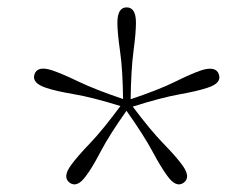

<svg xmlns="http://www.w3.org/2000/svg" viewBox="-20 -784 665 507"><path d="M465 -301.5Q445 -287 421.5 -320Q405.5 -341.5 382.2 -384.8Q359 -428 314 -491.5Q269 -428 246.2 -384.5Q223.5 -341 207.5 -320Q184 -287 164 -301.5Q144 -316 168 -348.5Q183.5 -370 217.5 -405.5Q251.5 -441 298 -504Q224 -527 175.5 -535.2Q127 -543.5 102 -552Q63.5 -564.5 71 -587.5Q78.5 -611 117 -598.5Q142.5 -590 186.8 -568.8Q231 -547.5 305 -522.5Q304 -600.5 297 -649Q290 -697.5 290 -724Q290 -764.5 314.5 -764.5Q339 -764.5 339 -724Q339 -697.5 332.5 -648.8Q326 -600 325 -522Q398.5 -546.5 442.5 -568.2Q486.5 -590 512 -598.5Q550.5 -610.5 558 -587.5Q566 -564 527 -552Q502 -543.5 453.5 -534.8Q405 -526 330.5 -502.5Q377 -440.5 411.2 -405.2Q445.5 -370 461 -348.5Q485 -316 465 -301.5Z"/></svg>

Font: Fraunces 9pt S000 Thin
Style: Regular
Weight: 100
Version: Version 1.000; ttfautohint (v1.8.3)